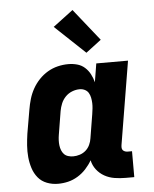

<svg xmlns="http://www.w3.org/2000/svg" viewBox="-55 -831 710 886"><g transform="rotate(-5 300.0 -388.5)"><path d="M178 8Q151 8 126.5 -1.5Q102 -11 86 -30.5Q70 -50 62 -75Q54 -100 51.5 -126.5Q49 -153 51 -180.5Q53 -208 57 -235L76 -345Q80 -369 87 -393Q94 -417 106.5 -439.5Q119 -462 137 -481Q155 -500 177 -513Q199 -526 223.5 -532Q248 -538 273 -538Q294 -538 314 -532.5Q334 -527 349 -513.5Q364 -500 373.5 -482Q383 -464 388 -444L402 -530H549L485 -144Q484 -137 484.5 -131Q485 -125 489 -120.5Q493 -116 499 -114Q505 -112 511 -112H531V8H491Q465 8 440 4Q415 0 393.5 -12Q372 -24 357 -43.5Q342 -63 337 -87Q325 -66 308 -47.5Q291 -29 269.5 -16Q248 -3 225 2.5Q202 8 178 8ZM259 -112Q274 -112 289.5 -117Q305 -122 317 -132.5Q329 -143 336 -158Q343 -173 345 -188L363 -298Q365 -311 366.5 -324Q368 -337 367.5 -349.5Q367 -362 364.5 -374.5Q362 -387 356 -397Q350 -407 339 -412.5Q328 -418 315 -418Q297 -418 279.5 -411Q262 -404 249 -390.5Q236 -377 229 -360Q222 -343 219 -326L201 -216Q199 -204 198.5 -191.5Q198 -179 199.5 -167.5Q201 -156 205 -145.5Q209 -135 216.5 -127Q224 -119 235.5 -115.5Q247 -112 259 -112ZM361 -583 221 -715 314 -785 432 -637Z"/></g></svg>

Font: Iosevka Slab Heavy Extended
Style: Italic
Weight: 900
Width: 7
Italic angle: -9°
Monospace: yes
Designer: Belleve Invis
Foundry: Belleve Invis
Version: Version 11.1.0; ttfautohint (v1.8.3)